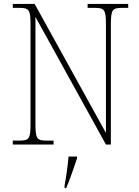

<svg xmlns="http://www.w3.org/2000/svg" viewBox="-20 -734 708 975"><path d="M45 0H252V-20H216C166 -20 160 -31 160 -108V-648L518 0H543V-606C543 -683 549 -694 599 -694H631V-714H425V-694H462C512 -694 518 -683 518 -606V-59L156 -714H45V-694H79C129 -694 135 -683 135 -606V-108C135 -31 129 -20 79 -20H45ZM308 208V221H316C334 182 356 113 371 71V61H328C324 108 317 158 308 208Z"/></svg>

Font: Noto Serif Thai SemiCondensed Thin
Style: Regular
Weight: 100
Width: 4
Designer: Monotype Design Team
Foundry: Monotype Imaging Inc.
Version: Version 2.002